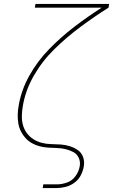

<svg xmlns="http://www.w3.org/2000/svg" viewBox="-20 -755 616 980"><path d="M198 205H267Q290 205 314.5 199Q339 193 360 177.5Q381 162 392.5 139.5Q404 117 408 93Q412 69 404 46.5Q396 24 377 11Q358 -2 335.5 -9Q313 -16 289 -17.5Q265 -19 240.5 -19.5Q216 -20 193 -26Q170 -32 150.5 -44.5Q131 -57 117.5 -75Q104 -93 97.5 -115.5Q91 -138 91.5 -162.5Q92 -187 96 -211Q109 -292 152 -367.5Q195 -443 258 -504.5Q321 -566 391 -618Q461 -670 534 -716L537 -735H161L158 -716H499Q427 -670 359 -618Q291 -566 231 -504.5Q171 -443 129.5 -368.5Q88 -294 75 -214Q71 -192 70.5 -169.5Q70 -147 73.5 -125.5Q77 -104 86.5 -85Q96 -66 110 -50.5Q124 -35 142.5 -24.5Q161 -14 182 -8.5Q203 -3 225.5 -1.5Q248 0 270 0.5Q292 1 313.5 6Q335 11 354 21Q373 31 382 51Q391 71 387 93Q383 119 366 143Q349 167 322.5 176.5Q296 186 270 186H201Z"/></svg>

Font: Iosevka Sparkle Thin
Style: Italic
Weight: 100
Italic angle: -9°
Designer: Belleve Invis
Foundry: Belleve Invis
Version: Version 4.5.0; ttfautohint (v1.8.3)